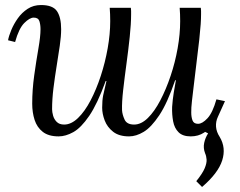

<svg xmlns="http://www.w3.org/2000/svg" viewBox="-20 -531 954 763"><path d="M783 212 760 189Q785 158 793.5 137.5Q802 117 801 103Q800 89 795 78Q787 57 791.5 36.5Q796 16 807 -1L795 -7L818 -59L841 -136L874 -129L846 -67Q837 -48 838.5 -27.5Q840 -7 853 13Q879 56 863 106.5Q847 157 783 212ZM213 11Q173 11 150 -7Q127 -25 117.5 -54.5Q108 -84 108 -119Q108 -174 116 -231.5Q124 -289 132.5 -337.5Q141 -386 141 -415Q141 -433 136.5 -447Q132 -461 114 -461Q98 -461 76.5 -439.5Q55 -418 40 -364L12 -371Q15 -388 25 -412Q35 -436 51 -458.5Q67 -481 90 -496Q113 -511 143 -511Q190 -511 206.5 -486.5Q223 -462 223 -415Q223 -387 217.5 -349Q212 -311 205 -268Q198 -225 192.5 -181Q187 -137 187 -97Q187 -86 191 -71.5Q195 -57 205.5 -46.5Q216 -36 235 -36Q263 -36 290 -62Q317 -88 340 -132Q363 -176 380.5 -229.5Q398 -283 408 -339.5Q418 -396 418 -447Q418 -462 417.5 -474.5Q417 -487 416 -500H500Q501 -493 501 -487.5Q501 -482 501 -474Q501 -436 495.5 -384Q490 -332 482.5 -277Q475 -222 469.5 -173.5Q464 -125 465 -93Q466 -76 475 -56Q484 -36 513 -36Q541 -36 567.5 -62Q594 -88 617 -132Q640 -176 658 -229.5Q676 -283 686 -339.5Q696 -396 696 -447Q696 -462 695.5 -474.5Q695 -487 694 -500H778Q779 -493 779 -487.5Q779 -482 779 -474Q779 -457 777.5 -434.5Q776 -412 772 -374.5Q768 -337 760 -274Q753 -216 749 -182.5Q745 -149 743 -131.5Q741 -114 740.5 -104.5Q740 -95 740 -84Q740 -66 745 -52.5Q750 -39 767 -39Q784 -39 804.5 -61Q825 -83 840 -136L868 -130Q865 -112 855.5 -88.5Q846 -65 830 -42Q814 -19 791 -4Q768 11 738 11Q706 11 689.5 -5.5Q673 -22 668 -49Q663 -76 664 -106Q666 -135 670.5 -163Q675 -191 679 -212H676Q645 -121 613 -73Q581 -25 551 -7Q521 11 493 11Q453 11 429.5 -7.5Q406 -26 396 -52.5Q386 -79 386 -103Q386 -132 390 -152Q394 -172 403 -209H400Q367 -118 334.5 -70.5Q302 -23 271.5 -6Q241 11 213 11Z"/></svg>

Font: Lora Italic
Style: Italic
Weight: 400
Italic angle: -3°
Designer: Olga Karpushina, Alexei Vanyashin (Cyrillic)
Foundry: Cyreal
Version: Version 2.210; ttfautohint (v1.8.1.43-b0c9)